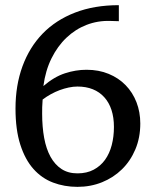

<svg xmlns="http://www.w3.org/2000/svg" viewBox="-20 -707 603 743"><path d="M420.9 -215.8Q420.9 -252.4 411.4 -281.5Q401.9 -310.5 383.5 -330.8Q365.2 -351.1 339.1 -361.6Q313 -372.1 279.8 -372.1Q263.7 -372.1 246.1 -368.4Q228.5 -364.7 210.9 -358.2Q193.4 -351.6 176.5 -342.3Q159.7 -333 145 -321.8Q143.6 -306.2 143.3 -292.2Q143.1 -278.3 143.1 -267.1Q143.1 -215.8 150.9 -173.3Q158.7 -130.9 175.5 -100.3Q192.4 -69.8 218 -53Q243.7 -36.1 279.8 -36.1Q315.9 -36.1 342.5 -50.3Q369.1 -64.5 386.5 -88.6Q403.8 -112.8 412.4 -145.5Q420.9 -178.2 420.9 -215.8ZM522.9 -229Q522.9 -174.3 503.9 -129.2Q484.9 -84 451.9 -51.8Q418.9 -19.5 374.8 -1.7Q330.6 16.1 279.8 16.1Q229 16.1 185.3 -0.5Q141.6 -17.1 109.4 -53.2Q77.1 -89.4 58.6 -147.2Q40 -205.1 40 -287.1Q40 -376.5 66.9 -450.2Q93.8 -523.9 144.8 -576.7Q195.8 -629.4 270.3 -658.2Q344.7 -687 439.9 -687V-625L405.8 -626Q357.9 -627.4 314.7 -610.6Q271.5 -593.8 237.1 -561Q202.6 -528.3 179.2 -481Q155.8 -433.6 147.9 -374Q189.5 -409.7 231.2 -423.3Q272.9 -437 314.9 -437Q362.3 -437 400.6 -421.1Q439 -405.3 466.1 -377.4Q493.2 -349.6 508.1 -311.5Q522.9 -273.4 522.9 -229Z"/></svg>

Font: BabelStone Ogham Bound
Style: Italic
Weight: 400
Italic angle: -30°
Designer: Andrew West
Foundry: BabelStone
Version: Version 2.02 March 14, 2022